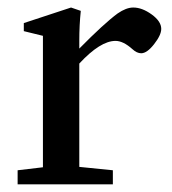

<svg xmlns="http://www.w3.org/2000/svg" viewBox="-20 -480 448 500"><path d="M25.9 0V-36.6L91.8 -44.4V-386.7L42 -398.9V-419.9L165 -460.4L190.4 -451.7Q186.5 -415 186.5 -374V-353.5Q251 -418.9 286.1 -444.8Q308.6 -460.4 327.1 -460.4Q350.1 -460.4 375 -442.4Q399.9 -424.3 399.9 -404.8Q399.9 -388.7 381.3 -365Q362.8 -341.3 347.7 -341.3Q336.4 -341.3 324.7 -352.1Q300.8 -373.5 280.8 -373.5Q241.2 -373.5 186.5 -314.5V-45.4L273.9 -36.6V0Z"/></svg>

Font: Elstob 8pt Medium
Style: Regular
Weight: 500
Designer: Peter S. Baker
Version: Version 1.015